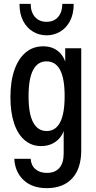

<svg xmlns="http://www.w3.org/2000/svg" viewBox="-20 -760 498 995"><path d="M222 215Q147 215 102.5 173.5Q58 132 54 63H139Q141 97 163.5 116.5Q186 136 223 136Q265 136 287.5 110.5Q310 85 310 35V-112H317Q311 -62 277 -32.5Q243 -3 193 -3Q144 -3 108 -33.5Q72 -64 53 -121Q34 -178 34 -256Q34 -338 54.5 -397Q75 -456 113 -488Q151 -520 204 -520Q254 -520 286.5 -490Q319 -460 325 -408H318V-510H401V19Q401 113 354.5 164Q308 215 222 215ZM222 -81Q268 -81 291.5 -126Q315 -171 315 -262Q315 -353 291.5 -397.5Q268 -442 221 -442Q175 -442 151.5 -397Q128 -352 128 -261Q128 -170 152 -125.5Q176 -81 222 -81ZM221 -577Q184 -577 152 -595.5Q120 -614 100.5 -650.5Q81 -687 81 -740H139Q139 -698 161 -672.5Q183 -647 221 -647Q260 -647 281.5 -672.5Q303 -698 303 -740H362Q362 -687 342.5 -650.5Q323 -614 291 -595.5Q259 -577 221 -577Z"/></svg>

Font: Instrument Sans Condensed Medium
Style: Regular
Weight: 500
Width: 3
Designer: Rodrigo Fuenzalida
Foundry: fragTYPE
Version: Version 1.000;gftools[0.9.28]